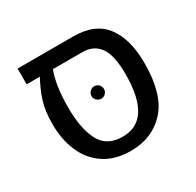

<svg xmlns="http://www.w3.org/2000/svg" viewBox="-130 -709 884 867"><g transform="rotate(-30 312.0 -275.0)"><path d="M569 -299Q569 -137 500 -61.5Q431 14 319 14Q237 14 181.5 -23Q126 -60 98.5 -123.5Q71 -187 71 -268Q71 -338 87.5 -387.5Q104 -437 129 -482H60V-564H350Q464 -564 516.5 -494Q569 -424 569 -299ZM470 -299Q470 -396 440 -439Q410 -482 350 -482H197Q170 -412 170 -295Q170 -189 202.5 -124.5Q235 -60 319 -60Q470 -60 470 -299ZM287 -289Q287 -303 297 -312.5Q307 -322 320 -322Q333 -322 342.5 -312.5Q352 -303 352 -289Q352 -276 342.5 -266.5Q333 -257 320 -257Q307 -257 297 -266.5Q287 -276 287 -289Z"/></g></svg>

Font: FiraGO
Style: Regular
Weight: 400
Designer: bBox Type
Foundry: bBox Type GmbH
Version: Version 1.001;April 20, 2020;FontCreator 12.0.0.2555 64-bit